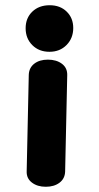

<svg xmlns="http://www.w3.org/2000/svg" viewBox="-20 -720 378 734"><path d="M78 -612Q78 -651 103.5 -675.5Q129 -700 170 -700Q210 -700 235 -675.5Q260 -651 260 -613Q260 -574 234.5 -548Q209 -522 169 -522Q129 -522 103.5 -547.5Q78 -573 78 -612ZM82 -65 90 -434Q91 -461 111 -476.5Q131 -492 163 -492Q196 -492 217 -476Q238 -460 237 -432L229 -64Q228 -37 207.5 -21.5Q187 -6 155 -6Q123 -6 102 -22Q81 -38 82 -65Z"/></svg>

Font: Mali
Style: Bold
Weight: 700
Designer: Kitiyaporn Chalermlarp | Katatrad Aksorn Co.,Ltd.
Foundry: Cadson Demak Co.,Ltd.
Version: Version 1.000; ttfautohint (v1.6)